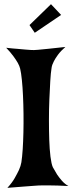

<svg xmlns="http://www.w3.org/2000/svg" viewBox="-20 -903 354 925"><path d="M9.8 -672.9Q43 -668.9 65.9 -667.5Q88.9 -666 103.5 -664.1Q121.1 -662.1 130.9 -662.1Q141.6 -661.1 163.1 -663.1Q181.6 -665 213.4 -668Q245.1 -670.9 294.9 -676.8Q272.5 -657.2 259.3 -639.2Q246.1 -621.1 239.3 -607.4Q230.5 -590.8 228.5 -576.2Q224.6 -552.7 222.2 -512.2Q219.7 -471.7 217.8 -423.8Q215.8 -376 215.8 -325.2Q215.8 -274.4 217.3 -229Q218.8 -183.6 223.1 -148.4Q227.5 -113.3 234.4 -97.7Q244.1 -80.1 254.9 -62.5Q264.6 -47.9 278.3 -32.2Q292 -16.6 309.6 -6.8Q252 -9.8 217.8 -9.8H182.6Q167 -9.8 142.6 -7.8Q122.1 -5.9 90.8 -3.9Q59.6 -2 15.6 2Q38.1 -22.5 50.8 -44.9Q63.5 -67.4 71.3 -84Q80.1 -103.5 83 -121.1Q86.9 -146.5 89.4 -184.1Q91.8 -221.7 92.8 -265.1Q93.8 -308.6 93.3 -354Q92.8 -399.4 90.8 -441.4Q88.9 -483.4 85.4 -517.6Q82 -551.8 77.1 -572.3Q74.2 -585 65.4 -600.6Q57.6 -614.3 44.4 -632.3Q31.2 -650.4 9.8 -672.9ZM122.1 -782.2 225.6 -882.8 274.4 -831.1 147.5 -745.1Z"/></svg>

Font: Irish Growler
Style: Regular
Weight: 400
Designer: Squid
Foundry: Font Diner, Inc DBA Sideshow
Version: Version 1.000